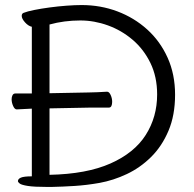

<svg xmlns="http://www.w3.org/2000/svg" viewBox="-20 -732 768 760"><path d="M169 8Q115 8 90 4Q65 0 58 -5.5Q51 -11 51 -15Q51 -24 63 -29Q75 -34 106 -34V-302L47 -299H46Q38 -299 32 -312.5Q26 -326 26 -339Q26 -348 29.5 -355Q33 -362 41 -362H106V-626Q92 -629 79 -643.5Q66 -658 66 -669Q66 -678 73 -681Q88 -687 115.5 -692.5Q143 -698 176.5 -702.5Q210 -707 243.5 -709.5Q277 -712 303 -712Q378 -712 444.5 -687Q511 -662 562.5 -615.5Q614 -569 643.5 -503.5Q673 -438 673 -357Q673 -276 647 -214.5Q621 -153 578 -110.5Q535 -68 482 -43Q429 -18 374 -8Q323 1 276 4Q229 7 183 8ZM332 -306 176 -303V-40Q323 -43 417.5 -85Q512 -127 557 -198Q602 -269 602 -358Q602 -428 575.5 -482.5Q549 -537 505 -574.5Q461 -612 407 -631.5Q353 -651 298 -651Q234 -651 176 -635V-363L331 -366Q348 -366 366 -367Q384 -368 403 -369H404Q412 -369 418 -356Q424 -343 424 -329Q424 -319 421 -312.5Q418 -306 410 -306Z"/></svg>

Font: QiushuiShotai
Style: Regular
Weight: 600
Designer: Fontworks Inc.
Foundry: Fontworks Inc.
Version: Version 1.250